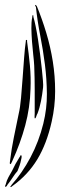

<svg xmlns="http://www.w3.org/2000/svg" viewBox="-20 -710 252 780"><path d="M51 -15Q41 -4 31.5 11Q22 26 10 41Q9 44 7 46L3 50Q-1 46 3 40Q7 23 14.5 9.5Q22 -4 29 -16Q36 -31 43 -44Q50 -57 59 -71Q61 -73 62.5 -77Q64 -81 66 -79Q69 -78 67.5 -69Q66 -60 63 -49Q60 -38 56 -28Q52 -18 51 -15ZM190 -216Q170 -126 131.5 -62.5Q93 1 30 46Q29 47 27 48.5Q25 50 23 50Q21 48 23 46.5Q25 45 27 41Q70 -7 104 -71Q138 -135 156 -208Q171 -269 170.5 -329Q170 -389 162.5 -448Q155 -507 143.5 -565.5Q132 -624 126 -681L124 -685Q121 -690 125 -690Q126 -690 130 -684Q151 -633 168 -576.5Q185 -520 194.5 -460.5Q204 -401 204 -339.5Q204 -278 190 -216ZM30 -56Q28 -51 25.5 -46.5Q23 -42 21 -44Q19 -45 20 -50.5Q21 -56 21 -58Q27 -107 36 -150.5Q45 -194 56 -248Q62 -273 65.5 -312.5Q69 -352 72 -394Q75 -436 78 -476Q81 -516 85 -543Q84 -544 85 -545Q85 -548 89 -548Q90 -548 90 -545.5Q90 -543 90 -541Q97 -492 101.5 -444Q106 -396 104 -349Q102 -273 82.5 -200.5Q63 -128 30 -56ZM121 -249Q121 -277 121 -300.5Q121 -324 121 -346.5Q121 -369 120.5 -392.5Q120 -416 119 -443Q118 -462 115 -488Q112 -514 110 -541.5Q108 -569 107.5 -594.5Q107 -620 111 -640Q111 -642 111.5 -645.5Q112 -649 115 -649V-647Q115 -644 116 -640Q120 -627 125 -602.5Q130 -578 134.5 -549Q139 -520 143 -488.5Q147 -457 150 -429.5Q153 -402 154.5 -382Q156 -362 155 -355Q152 -327 146.5 -299Q141 -271 132 -248Q130 -246 127.5 -237.5Q125 -229 122 -229Q120 -229 120.5 -238.5Q121 -248 121 -249Z"/></svg>

Font: Akronim
Style: Regular
Weight: 400
Designer: Grzegorz Klimczewski
Foundry: Fonty.PL
Version: Version 1.001